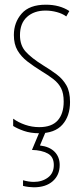

<svg xmlns="http://www.w3.org/2000/svg" viewBox="-20 -557 352 817"><path d="M278 -123Q278 -63 245.5 -26.5Q213 10 147 10Q110 10 81.5 0Q53 -10 36 -21V-52Q58 -36 87 -26Q116 -16 147 -16Q200 -16 225.5 -44.5Q251 -73 251 -125Q251 -160 240 -181.5Q229 -203 208 -219.5Q187 -236 157 -254Q123 -275 96.5 -295.5Q70 -316 54.5 -342.5Q39 -369 39 -408Q39 -461 72 -499Q105 -537 175 -537Q234 -537 275 -510L262 -487Q246 -499 222 -505.5Q198 -512 174 -512Q125 -512 95 -485Q65 -458 65 -407Q65 -364 89.5 -337Q114 -310 162 -280Q195 -260 221 -240.5Q247 -221 262.5 -194Q278 -167 278 -123ZM234 145Q234 188 204.5 214Q175 240 124 240Q115 240 102 238.5Q89 237 78 234V210Q103 217 124 217Q159 217 184 198.5Q209 180 209 145Q209 110 183 96Q157 82 116 81L150 0H176L150 62Q191 67 212.5 89Q234 111 234 145Z"/></svg>

Font: Noto Sans Gurmukhi ExtraCondensed Thin
Style: Regular
Weight: 100
Width: 2
Designer: Jelle Bosma - Monotype Design Team
Foundry: Monotype Imaging Inc.
Version: Version 2.004; ttfautohint (v1.8.4.7-5d5b)